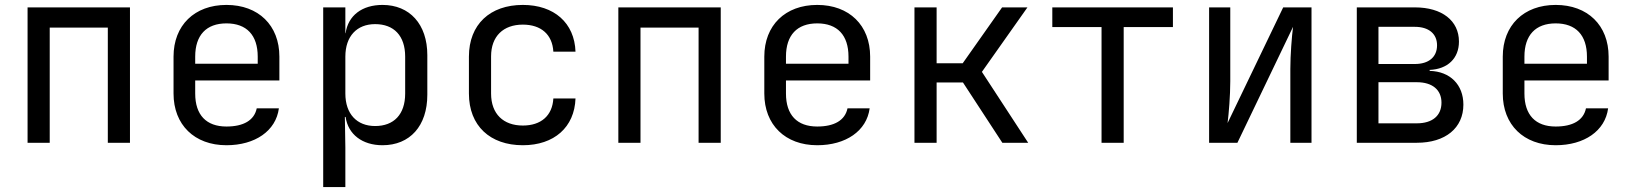

<svg xmlns="http://www.w3.org/2000/svg" viewBox="-20 -580 6640 780"><path d="M182 0V-468H418V0H508V-550H92V0Z M1115 -350C1115 -477 1030 -560 900 -560C770 -560 685 -477 685 -350V-200C685 -73 770 10 900 10C1016 10 1101 -48 1113 -140H1023C1013 -91 969 -66 900 -66C818 -66 773 -113 773 -200V-253H1115ZM773 -350C773 -437 818 -485 900 -485C982 -485 1027 -437 1027 -350V-321H773Z M1534 -560C1451 -560 1394 -517 1384 -445H1383V-550H1293V180H1383V20L1381 -105H1384C1394 -34 1452 10 1534 10C1645 10 1716 -68 1716 -195V-356C1716 -482 1644 -560 1534 -560ZM1626 -200C1626 -115 1580 -68 1504 -68C1430 -68 1383 -117 1383 -200V-350C1383 -433 1430 -482 1504 -482C1580 -482 1626 -435 1626 -350Z M2104 10C2231 10 2314 -63 2318 -180H2228C2224 -110 2178 -70 2104 -70C2025 -70 1975 -117 1975 -200V-351C1975 -433 2025 -480 2104 -480C2178 -480 2224 -440 2228 -370H2318C2314 -487 2231 -560 2104 -560C1971 -560 1885 -481 1885 -350V-200C1885 -69 1971 10 2104 10Z M2582 0V-468H2818V0H2908V-550H2492V0Z M3515 -350C3515 -477 3430 -560 3300 -560C3170 -560 3085 -477 3085 -350V-200C3085 -73 3170 10 3300 10C3416 10 3501 -48 3513 -140H3423C3413 -91 3369 -66 3300 -66C3218 -66 3173 -113 3173 -200V-253H3515ZM3173 -350C3173 -437 3218 -485 3300 -485C3382 -485 3427 -437 3427 -350V-321H3173Z M3785 0V-245H3892L4052 0H4157L3969 -288L4154 -550H4051L3891 -323H3785V-550H3695V0Z M4545 0V-470H4745V-550H4255V-470H4455V0Z M5007 0 5233 -471C5228 -432 5222 -358 5222 -300V0H5308V-550H5193L4967 -80C4972 -119 4978 -192 4978 -250V-550H4892V0Z M5736 0C5852 0 5925 -60 5925 -155C5925 -236 5871 -290 5788 -292V-296C5861 -299 5907 -343 5907 -411C5907 -496 5838 -550 5728 -550H5492V0ZM5580 -471H5728C5784 -471 5818 -443 5818 -396C5818 -348 5784 -320 5728 -320H5580ZM5580 -246H5736C5799 -246 5836 -215 5836 -163C5836 -110 5799 -79 5736 -79H5580Z M6515 -350C6515 -477 6430 -560 6300 -560C6170 -560 6085 -477 6085 -350V-200C6085 -73 6170 10 6300 10C6416 10 6501 -48 6513 -140H6423C6413 -91 6369 -66 6300 -66C6218 -66 6173 -113 6173 -200V-253H6515ZM6173 -350C6173 -437 6218 -485 6300 -485C6382 -485 6427 -437 6427 -350V-321H6173Z"/></svg>

Font: Tekne LDO
Style: Regular
Weight: 400
Monospace: yes
Designer: Alessio Laiso, Mario Rullo, Paolo Rosset
Foundry: Alessio Laiso
Version: Version 1.000;hotconv 1.0.109;makeotfexe 2.5.65596